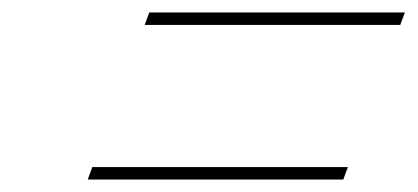

<svg xmlns="http://www.w3.org/2000/svg" viewBox="-20 -500 670 308"><path d="M130.7 -212H120.7L128.1 -232H138.1H528.1H538.1L530.7 -212H520.7ZM222.1 -460H212.1L219.5 -480H229.5H619.5H629.5L622.1 -460H612.1Z"/></svg>

Font: Nordica Plus
Style: NordicaClassicUltLtCondObl
Weight: 300
Version: Version 1.01